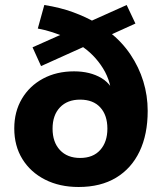

<svg xmlns="http://www.w3.org/2000/svg" viewBox="-20 -736 643 767"><path d="M294 11Q218 11 160 -18.5Q102 -48 69.5 -100.5Q37 -153 37 -223Q37 -290 67.5 -341.5Q98 -393 152 -422Q206 -451 276 -451Q340 -451 385.5 -424Q431 -397 450 -332H427Q427 -406 391.5 -463Q356 -520 301 -555L326 -554L144 -472L110 -547L238 -604L241 -589Q217 -598 190 -607Q163 -616 131 -622L157 -716Q221 -706 272.5 -687Q324 -668 363 -645L330 -646L486 -716L521 -642L411 -592L416 -609Q467 -569 501 -518.5Q535 -468 552.5 -411Q570 -354 570 -293Q570 -199 537.5 -131Q505 -63 443.5 -26Q382 11 294 11ZM300 -105Q352 -105 380.5 -137Q409 -169 409 -222Q409 -276 380.5 -307Q352 -338 300 -338Q249 -338 219.5 -307Q190 -276 190 -222Q190 -168 219.5 -136.5Q249 -105 300 -105Z"/></svg>

Font: Nunito Sans 11pt ExtraBold
Style: Regular
Weight: 800
Version: Version 3.101;gftools[0.9.27]